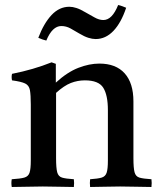

<svg xmlns="http://www.w3.org/2000/svg" viewBox="-20 -746 643 767"><path d="M340 1Q338 -15 340 -30Q371 -32 386 -36.5Q401 -41 406 -56Q411 -71 411 -104V-306Q411 -366 392.5 -395.5Q374 -425 319 -425Q290 -425 263 -414.5Q236 -404 204 -375V-114Q204 -75 208.5 -58Q213 -41 228 -36.5Q243 -32 275 -30Q277 -15 275 1Q247 1 216.5 0Q186 -1 151 -1Q119 -1 88 0Q57 1 27 1Q24 -15 27 -30Q61 -32 77 -36.5Q93 -41 98 -56Q103 -71 103 -104V-328Q103 -367 99.5 -386Q96 -405 80.5 -412.5Q65 -420 28 -425Q25 -439 28 -451Q114 -468 186 -497L203 -491V-416Q249 -458 293 -475Q337 -492 377 -492Q443 -492 478 -453Q513 -414 513 -341V-114Q513 -75 517.5 -58Q522 -41 537 -36.5Q552 -32 585 -30Q587 -15 585 1Q555 1 526.5 0Q498 -1 460 -1Q423 -1 395.5 0Q368 1 340 1ZM452 -726Q461 -724 469 -721Q477 -718 484 -715Q464 -655 433 -622.5Q402 -590 362 -590Q349 -590 333 -595Q317 -600 297 -612Q279 -623 261.5 -632.5Q244 -642 225 -642Q189 -642 165 -584Q151 -587 133 -595Q155 -653 186 -686Q217 -719 257 -719Q270 -719 285.5 -714Q301 -709 321 -697Q339 -687 357.5 -676.5Q376 -666 393 -666Q428 -666 452 -726Z"/></svg>

Font: Tiro Bangla
Style: Regular
Weight: 400
Designer: Bangla: John Hudson & Fiona Ross. Latin: John Hudson.
Foundry: Tiro Typeworks Ltd.
Version: Version 1.60